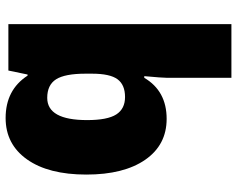

<svg xmlns="http://www.w3.org/2000/svg" viewBox="-100 -503 843 683"><g transform="rotate(-90 321.5 -161.5)"><path d="M240.2 9.8Q147.5 9.8 94.7 -66.4Q42 -142.6 42 -275.9Q42 -410.6 95.9 -486.8Q149.9 -563 243.2 -563Q343.3 -563 394 -484.9H397.9L412.1 -553.2H577.1V240.2H386.2V11.2Q386.2 -5.4 392.1 -69.8H386.2Q339.4 9.8 240.2 9.8ZM317.9 -138.2Q361.3 -138.2 381.1 -165Q400.9 -191.9 400.9 -255.9V-278.8Q400.9 -352.1 380.9 -383.5Q360.8 -415 314.9 -415Q235.8 -415 235.8 -272.9Q235.8 -200.7 255.9 -169.4Q275.9 -138.2 317.9 -138.2Z"/></g></svg>

Font: Sahel Black FD
Style: Black-FD
Weight: 900
Foundry: Saber Rastikerdar (saber.rastikerdar@gmail.com)
Version: Version 3.3.1